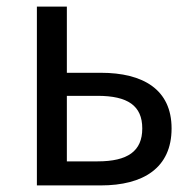

<svg xmlns="http://www.w3.org/2000/svg" viewBox="-20 -563 588 583"><path d="M92 0H286C415 0 501 -53 501 -173C501 -291 415 -342 286 -342H183V-543H92ZM183 -73V-272H276C368 -272 412 -242 412 -173C412 -104 368 -73 276 -73Z"/></svg>

Font: Source Han Sans CN Regular
Style: Regular
Weight: 400
Designer: Ryoko NISHIZUKA (kana & ideographs); Paul D. Hunt (Latin, Greek & Cyrillic); Wenlong ZHANG (bopomofo); Sandoll Communica
Foundry: Adobe Systems Incorporated
Version: Version 1.004;PS 1.004;hotconv 1.0.82;makeotf.lib2.5.63406